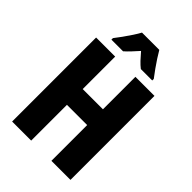

<svg xmlns="http://www.w3.org/2000/svg" viewBox="-266 -1042 1154 1154"><g transform="rotate(45 311.0 -465.0)"><path d="M559 0H397V-304H225V0H63V-714H225V-438H397V-714H559ZM384 -930Q397 -908 413 -883Q429 -858 447.5 -832.5Q466 -807 484 -783V-770H387Q369 -784 350.5 -803.5Q332 -823 311 -848Q289 -823 270.5 -803.5Q252 -784 236 -770H137V-783Q152 -802 171.5 -829Q191 -856 209 -883.5Q227 -911 237 -930Z"/></g></svg>

Font: Noto Sans Display Condensed ExtraBold
Style: Regular
Weight: 800
Width: 3
Designer: Monotype Design Team
Foundry: Monotype Imaging Inc.
Version: Version 2.003